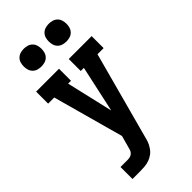

<svg xmlns="http://www.w3.org/2000/svg" viewBox="-293 -816 1086 1086"><g transform="rotate(-45 250.0 -273.0)"><path d="M64 205V109H121Q131 109 141 106.5Q151 104 158.5 96.5Q166 89 169.5 79.5Q173 70 175 60L194 -9L77 -434H28V-530H211V-434H188L253 -154L314 -434H289V-530H472V-434H423L283 85Q279 102 273.5 118Q268 134 258 148Q248 165 232.5 177Q217 189 198.5 195.5Q180 202 160.5 203.5Q141 205 121 205ZM350 -609Q336 -609 322 -613Q308 -617 297.5 -627.5Q287 -638 283 -652Q279 -666 279 -680Q279 -694 283 -708Q287 -722 297.5 -732.5Q308 -743 322 -747Q336 -751 350 -751Q364 -751 378 -747Q392 -743 402.5 -732.5Q413 -722 417 -708Q421 -694 421 -680Q421 -666 417 -652Q413 -638 402.5 -627.5Q392 -617 378 -613Q364 -609 350 -609ZM150 -609Q136 -609 122 -613Q108 -617 97.5 -627.5Q87 -638 83 -652Q79 -666 79 -680Q79 -694 83 -708Q87 -722 97.5 -732.5Q108 -743 122 -747Q136 -751 150 -751Q164 -751 178 -747Q192 -743 202.5 -732.5Q213 -722 217 -708Q221 -694 221 -680Q221 -666 217 -652Q213 -638 202.5 -627.5Q192 -617 178 -613Q164 -609 150 -609Z"/></g></svg>

Font: Iosevka Slab
Style: Bold
Weight: 700
Monospace: yes
Designer: Belleve Invis
Foundry: Belleve Invis
Version: Version 11.1.1; ttfautohint (v1.8.3)